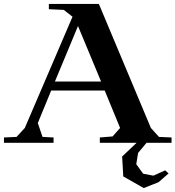

<svg xmlns="http://www.w3.org/2000/svg" viewBox="-65 -725 891 975"><path d="M331.1 -592.8 213.9 -311H448.2ZM-44.9 0V-26.9L19 -29.8L61 -75.2L303.2 -640.1L258.8 -674.8L183.1 -678.2V-705.1H437L701.2 -75.2L742.2 -29.8L806.2 -26.9V0H679.2L636.2 51.8L627 108.9L662.1 157.2L713.9 167L773.9 140.1L791 155.8L740.2 200.2L665 230L561 170.9L555.2 69.8L628.9 0H441.9V-26.9L506.8 -32.2L544.9 -75.2L466.8 -265.1H194.8L127 -100.1L150.9 -29.8L207 -26.9V0Z"/></svg>

Font: Ortica Angular Bold
Style: Regular
Weight: 700
Designer: Benedetta Bovani
Foundry: Collletttivo
Version: Version 2.000;Glyphs 3.1.2 (3151)